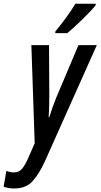

<svg xmlns="http://www.w3.org/2000/svg" viewBox="-106 -786 548 1046"><path d="M-27.8 240.7Q-45.9 240.7 -60.3 238Q-74.7 235.4 -86.4 231L-71.3 145Q-49.3 153.3 -29.8 153.3Q-2.9 153.3 13.7 133.8Q30.3 114.3 46.4 78.1L83 -5.4L64.9 -540H161.1L162.6 -258.3Q162.6 -231 161.6 -202.6Q160.6 -174.3 159.2 -146.5H162.1Q170.9 -175.3 181.2 -203.6Q191.4 -231.9 199.2 -251L321.3 -540H421.4L138.2 93.8Q107.9 160.2 72 200.4Q36.1 240.7 -27.8 240.7ZM194.8 -605.5 195.8 -615.2Q228.5 -654.3 256.3 -692.9Q284.2 -731.4 304.7 -765.6H416L415 -757.3Q404.3 -743.7 384.3 -722.4Q364.3 -701.2 340.8 -678.5Q317.4 -655.8 295.9 -636.2Q274.4 -616.7 260.7 -605.5Z"/></svg>

Font: Open Sans Condensed SemiBold
Style: Italic
Weight: 600
Width: 3
Italic angle: -12°
Designer: Monotype Design Team
Foundry: Monotype Imaging Inc.
Version: Version 3.000; ttfautohint (v1.8.4)